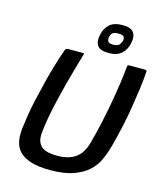

<svg xmlns="http://www.w3.org/2000/svg" viewBox="-129 -975 903 1078"><g transform="rotate(15 322.5 -436.0)"><path d="M265 10Q198 10 156 -3Q114 -16 91.5 -37Q69 -58 61 -83Q53 -108 52.5 -132Q52 -156 54 -175Q59 -215 66.5 -261Q74 -307 83 -346Q94 -394 107.5 -449.5Q121 -505 137.5 -560.5Q154 -616 171 -663Q173 -668 177.5 -670.5Q182 -673 188 -673Q209 -673 229.5 -673Q250 -673 272 -673Q280 -673 280.5 -670.5Q281 -668 276 -653Q264 -613 252 -570Q240 -527 228 -482Q208 -406 192 -333Q176 -260 168 -191Q165 -170 166.5 -152.5Q168 -135 175.5 -121Q183 -107 196 -97.5Q209 -88 230 -83Q251 -78 281 -78Q318 -78 345 -86Q372 -94 391.5 -108.5Q411 -123 423.5 -144Q436 -165 444 -191Q463 -259 478.5 -331Q494 -403 507 -479Q515 -525 521 -568.5Q527 -612 531 -653Q533 -668 534.5 -670.5Q536 -673 545 -673Q567 -673 588.5 -673Q610 -673 632 -673Q639 -673 642.5 -670.5Q646 -668 645 -663Q642 -616 634.5 -561Q627 -506 618 -450.5Q609 -395 599 -348Q590 -308 579 -261.5Q568 -215 555 -175Q547 -151 532.5 -120Q518 -89 487 -59.5Q456 -30 402.5 -10Q349 10 265 10ZM521 -797Q513 -757 487 -733.5Q461 -710 413 -710Q362 -710 346.5 -733.5Q331 -757 340 -797Q348 -835 373.5 -858.5Q399 -882 450 -882Q498 -882 514 -858.5Q530 -835 521 -797ZM474 -799Q476 -812 470 -821Q464 -830 439 -830Q412 -830 403.5 -821Q395 -812 392 -799Q389 -787 393.5 -774.5Q398 -762 425 -762Q453 -762 462 -774.5Q471 -787 474 -799Z"/></g></svg>

Font: Glory Thin SemiBold
Style: Italic
Weight: 600
Italic angle: -12°
Version: Version 1.011